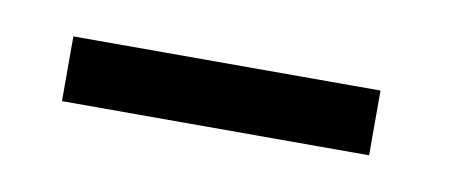

<svg xmlns="http://www.w3.org/2000/svg" viewBox="-25 -386 337 144"><g transform="rotate(10 143.0 -313.5)"><path d="M257.8 -289.1H23.9V-338.4H257.8Z"/></g></svg>

Font: RobotoInd Light
Style: Regular
Weight: 300
Designer: Google
Version: Version 2.001151; 2014